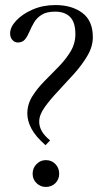

<svg xmlns="http://www.w3.org/2000/svg" viewBox="-20 -729 403 759"><path d="M199 -709Q264 -709 305.5 -678Q347 -647 347 -582Q347 -545 325.5 -508.5Q304 -472 272.5 -437Q241 -402 209.5 -368.5Q178 -335 156.5 -305Q135 -275 135 -248Q135 -229 145 -211Q155 -193 178 -174L160 -155Q121 -189 104.5 -220Q88 -251 88 -280Q88 -316 107 -347Q126 -378 154.5 -407Q183 -436 211.5 -465Q240 -494 259 -525.5Q278 -557 278 -594Q278 -641 257 -662Q236 -683 198 -683Q164 -683 144.5 -670.5Q125 -658 114.5 -640Q104 -622 96.5 -604Q89 -586 79 -573.5Q69 -561 50 -561Q38 -561 29 -571Q20 -581 20 -597Q20 -622 44.5 -648Q69 -674 109.5 -691.5Q150 -709 199 -709ZM161 -96Q184 -96 199 -80.5Q214 -65 214 -42Q214 -20 199 -5Q184 10 161 10Q140 10 124.5 -5Q109 -20 109 -42Q109 -65 124.5 -80.5Q140 -96 161 -96Z"/></svg>

Font: Gilda Display
Style: Regular
Weight: 400
Designer: Eduardo Rodriguez Tunni
Foundry: Eduardo Rodriguez Tunni
Version: Version 1.002; ttfautohint (v1.8.4.7-5d5b);gftools[0.9.22]